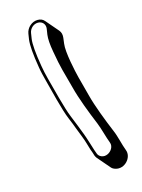

<svg xmlns="http://www.w3.org/2000/svg" viewBox="-132 -801 779 1052"><g transform="rotate(-15 257.0 -274.5)"><path d="M120 -665 115 -633C111 -602 115 -549 128 -472C132 -446 139 -419 146 -392C160 -339 191 -211 212 -162C224 -133 233 -111 238 -96C251 -61 265 -31 276 9C282 31 287 45 290 52L297 74C299 79 302 84 305 88L366 159C372 166 379 170 389 173C439 189 489 134 471 89C458 56 448 5 433 -29C403 -101 369 -189 353 -251C340 -300 330 -338 323 -364C314 -399 288 -516 295 -562L299 -594C301 -611 298 -625 288 -637L227 -708C217 -720 204 -725 188 -725C155 -725 125 -698 120 -665ZM224 -665 219 -633C216 -610 218 -578 226 -534C243 -435 252 -415 278 -316C294 -253 328 -164 358 -92C372 -58 384 -7 397 26C407 51 388 76 369 85C343 98 318 84 312 67L304 45C297 24 280 -34 271 -56C253 -101 248 -118 226 -170C206 -218 174 -346 160 -398C153 -425 147 -451 143 -476C130 -552 126 -606 130 -633L135 -665C139 -690 161 -710 186 -710C211 -710 228 -690 224 -665Z"/></g></svg>

Font: AppleStorm
Style: ShdXbdIta
Weight: 800
Foundry: Cannot Into Space Fonts
Version: Version 1.01